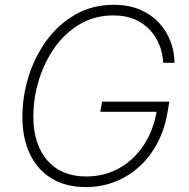

<svg xmlns="http://www.w3.org/2000/svg" viewBox="-20 -757 773 787"><path d="M331.5 9.8Q250 9.8 191.9 -25.4Q133.8 -60.5 102.8 -125.2Q71.8 -189.9 71.8 -277.3Q71.8 -362.3 97.4 -444.1Q123 -525.9 171.9 -592.3Q220.7 -658.7 290 -698Q359.4 -737.3 446.8 -737.3Q508.8 -737.3 555.4 -716.8Q602.1 -696.3 633.1 -662.1Q664.1 -627.9 679.7 -585.4Q695.3 -543 695.3 -499.5H648.9Q647.5 -536.1 634 -570.8Q620.6 -605.5 595.5 -633.3Q570.3 -661.1 532.7 -677.5Q495.1 -693.8 445.3 -693.8Q368.7 -693.8 307.6 -658Q246.6 -622.1 204.1 -562Q161.6 -502 139.2 -428.2Q116.7 -354.5 116.7 -278.8Q116.7 -165.5 174.1 -99.6Q231.4 -33.7 333 -33.7Q407.2 -33.7 467.8 -67.1Q528.3 -100.6 568.8 -161.6Q609.4 -222.7 623 -305.2L637.7 -298.8H391.1L398.4 -340.3H674.3L667 -298.3Q655.3 -228 625.5 -171.4Q595.7 -114.7 551.3 -74.2Q506.8 -33.7 451.2 -12Q395.5 9.8 331.5 9.8Z"/></svg>

Font: Inter 17pt ExtraLight
Style: Italic
Weight: 250
Italic angle: -9.3988°
Version: Version 4.001;git-66647c0bb